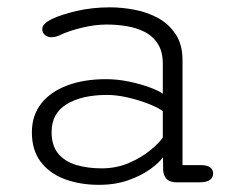

<svg xmlns="http://www.w3.org/2000/svg" viewBox="-20 -508 659 536"><path d="M474 1Q454.5 1 445.8 -7.8Q437 -16.5 435.5 -32L435 -69Q424.5 -54 399.8 -36Q375 -18 338.5 -5Q302 8 256.5 8Q203 8 160.5 -8Q118 -24 93.5 -56.5Q69 -89 69 -138.5Q69 -185.5 95 -218.8Q121 -252 167.8 -269.5Q214.5 -287 276 -287Q308 -287 340.2 -280.2Q372.5 -273.5 398 -264Q423.5 -254.5 434.5 -246.5V-330Q434.5 -364.5 420.2 -386.2Q406 -408 382.8 -419.5Q359.5 -431 332.2 -435.2Q305 -439.5 278.5 -439.5Q244.5 -439.5 208 -430.5Q171.5 -421.5 148.5 -410.5Q141.5 -407 135.2 -405.5Q129 -404 124 -404Q112.5 -404 105.2 -410.5Q98 -417 98 -426.5Q98 -435.5 105.5 -442.2Q113 -449 125 -455Q151.5 -467.5 194.5 -477.5Q237.5 -487.5 287 -487.5Q321.5 -487.5 357.2 -480.5Q393 -473.5 422.8 -456.8Q452.5 -440 471 -411.5Q489.5 -383 489.5 -340V-47H541.5Q558 -47 566.5 -40.8Q575 -34.5 575 -23.5Q575 -12.5 566 -5.8Q557 1 536 1ZM434.5 -197.5Q422 -207.5 395 -218Q368 -228.5 336.8 -235.8Q305.5 -243 279.5 -243Q208.5 -243 166.2 -217.2Q124 -191.5 124 -139.5Q124 -101.5 142.5 -79.2Q161 -57 192.8 -47.5Q224.5 -38 263.5 -38Q305 -38 339.8 -53Q374.5 -68 399.2 -88.2Q424 -108.5 434.5 -124Z"/></svg>

Font: Sono ExtraLight Monospace Light
Style: Regular
Weight: 300
Version: Version 2.112